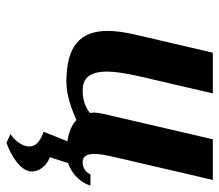

<svg xmlns="http://www.w3.org/2000/svg" viewBox="-62 -418 674 590"><g transform="rotate(90 275.0 -123.0)"><path d="M408 -440 330 -104C328 -94 326 -84 326 -75C326 -71 327 -66 327 -62C312 -51 292 -40 258 -40C225 -40 200 -56 200 -115C200 -140 205 -171 214 -212L267 -440H142L86 -200C79 -169 75 -141 75 -117C75 -31 123 10 232 10C279 10 326 -11 349 -21C363 -7 384 2 414 7L385 80C412 89 430 103 430 124C430 148 409 171 392 182L419 194C458 180 507 151 507 116C507 99 495 72 463 61L481 5C514 -6 543 -35 550 -64H516C508 -47 494 -40 478 -40C460 -40 453 -54 453 -76C453 -92 457 -113 462 -135L533 -440Z"/></g></svg>

Font: Pfennig
Style: BoldItalic
Weight: 700
Italic angle: -13°
Version: Version 20100423